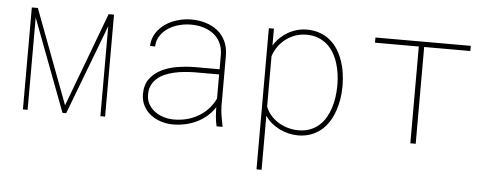

<svg xmlns="http://www.w3.org/2000/svg" viewBox="-49 -663 2499 991"><g transform="rotate(5 1200.0 -167.5)"><path d="M294.4 -40 477.5 -528.3H505.4V0H481V-466.3L303.7 0H284.7L104 -478V0H79.6V-528.3H110.8Z M1083 0Q1077.1 -24.9 1075.2 -49.3Q1073.2 -73.7 1072.8 -98.6Q1055.7 -71.8 1032 -51.3Q1008.3 -30.8 980.5 -17.3Q952.6 -3.9 921.4 2.9Q890.1 9.8 857.4 9.8Q825.7 9.8 795.4 0.2Q765.1 -9.3 741.7 -27.3Q718.3 -45.4 704.1 -72.3Q689.9 -99.1 689.9 -133.8Q689.9 -181.2 712.9 -212.2Q735.8 -243.2 772.2 -261.5Q808.6 -279.8 853.5 -287.1Q898.4 -294.4 942.4 -294.9H1072.8V-372.1Q1071.8 -407.7 1058.1 -434.1Q1044.4 -460.4 1021.7 -477.5Q999 -494.6 969 -503.2Q939 -511.7 905.8 -511.7Q876.5 -511.7 845.9 -503.9Q815.4 -496.1 790.5 -480.2Q765.6 -464.4 749 -440.2Q732.4 -416 731 -382.8L704.6 -383.8Q706.5 -422.4 725.3 -451.2Q744.1 -480 772.7 -499.3Q801.3 -518.6 836.2 -528.3Q871.1 -538.1 905.8 -538.1Q944.8 -538.1 979.7 -527.6Q1014.6 -517.1 1041 -496.3Q1067.4 -475.6 1082.8 -444.1Q1098.1 -412.6 1099.1 -371.1V-106.4Q1099.6 -79.6 1104 -55.2Q1108.4 -30.8 1113.3 -4.4L1113.8 0ZM857.4 -16.1Q892.1 -15.6 924.6 -23.7Q957 -31.7 985.1 -47.9Q1013.2 -64 1035.6 -87.9Q1058.1 -111.8 1072.8 -143.1V-268.1H943.8Q918.9 -267.6 892.3 -265.1Q865.7 -262.7 840.3 -256.8Q814.9 -251 792.2 -241.2Q769.5 -231.4 752.7 -216.3Q735.8 -201.2 725.8 -180.4Q715.8 -159.7 716.3 -131.8Q716.3 -104 729 -82.3Q741.7 -60.5 762 -45.9Q782.2 -31.2 807.4 -23.7Q832.5 -16.1 857.4 -16.1Z M1712.4 -259.3Q1712.4 -228.5 1707.3 -196.5Q1702.1 -164.6 1691.9 -134.8Q1681.6 -105 1665.3 -78.6Q1648.9 -52.2 1626 -32.7Q1603 -13.2 1572.8 -1.7Q1542.5 9.8 1504.4 9.8Q1480.5 9.8 1456.1 3.9Q1431.6 -2 1409.2 -12.9Q1386.7 -23.9 1367.2 -40Q1347.7 -56.2 1334 -77.1V203.1H1307.6V-528.3H1334V-440.4Q1347.2 -462.9 1366 -481Q1384.8 -499 1406.7 -511.7Q1428.7 -524.4 1453.4 -531.2Q1478 -538.1 1503.4 -538.1Q1542 -538.1 1572.5 -526.9Q1603 -515.6 1626 -496.3Q1648.9 -477.1 1665.3 -450.7Q1681.6 -424.3 1692.1 -394.5Q1702.6 -364.7 1707.3 -332.8Q1711.9 -300.8 1712.4 -269.5ZM1685.5 -269.5Q1685.5 -296.9 1681.4 -325.4Q1677.2 -354 1668.7 -380.9Q1660.2 -407.7 1646.2 -431.4Q1632.3 -455.1 1612.3 -472.9Q1592.3 -490.7 1565.4 -501.2Q1538.6 -511.7 1503.9 -511.7Q1475.1 -511.7 1448.5 -502.7Q1421.9 -493.7 1399.4 -477.1Q1377 -460.4 1360.1 -437.3Q1343.3 -414.1 1334 -385.7V-125Q1343.8 -98.6 1362.1 -78.4Q1380.4 -58.1 1403.3 -44.4Q1426.3 -30.8 1452.6 -23.7Q1479 -16.6 1504.9 -16.6Q1539.1 -16.6 1565.9 -27.1Q1592.8 -37.6 1612.8 -55.7Q1632.8 -73.7 1646.5 -97.7Q1660.2 -121.6 1668.7 -148.4Q1677.2 -175.3 1681.2 -203.6Q1685.1 -231.9 1685.5 -259.3Z M2354 -501.5H2114.7V0H2086.9V-501.5H1859.9V-528.3H2354Z"/></g></svg>

Font: Roboto Mono Thin
Style: Regular
Weight: 250
Designer: Google
Version: Version 2.000985; 2015; ttfautohint (v1.3)